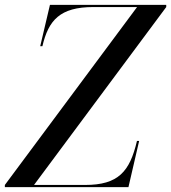

<svg xmlns="http://www.w3.org/2000/svg" viewBox="-70 -770 704 790"><path d="M494 -741 -50 -9V0H458.5L502.5 -190H493.5C464 -64 417 -9 280 -9H70L614 -741V-750H135.5L95.5 -580H104.5C129.5 -687 177 -741 314 -741Z"/></svg>

Font: Bodoni* 24pt
Style: Italic
Weight: 400
Italic angle: -13°
Version: Version 2.3